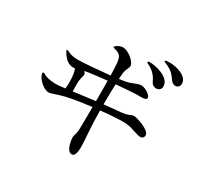

<svg xmlns="http://www.w3.org/2000/svg" viewBox="-181 -1062 1362 1319"><g transform="rotate(30 500.0 -402.5)"><path d="M811 -844C792 -844 770 -844 770 -836C770 -829 784 -827 802 -818C838 -801 856 -782 879 -748C889 -733 904 -724 918 -724C932 -724 951 -735 951 -759C951 -821 856 -844 811 -844ZM695 -754C733 -733 754 -706 771 -670C780 -650 798 -643 812 -643C829 -643 850 -654 850 -679C850 -758 718 -778 689 -778C679 -778 671 -777 671 -771C671 -765 682 -761 695 -754ZM780 -404C748 -404 754 -384 656 -378C640 -377 602 -373 555 -368V-372C555 -428 556 -484 558 -529C614 -534 671 -538 717 -540H749C785 -541 796 -544 796 -559C796 -577 751 -611 716 -611C694 -611 674 -600 632 -585C620 -581 593 -576 559 -572C560 -595 562 -613 563 -622C566 -651 584 -672 584 -690C584 -717 523 -774 476 -774C449 -774 418 -753 418 -744C418 -738 428 -739 442 -734C484 -722 488 -696 493 -665C495 -647 497 -610 498 -564C403 -554 290 -545 249 -545C222 -545 190 -550 175 -559C163 -564 156 -568 152 -568C150 -568 149 -567 149 -565C149 -559 153 -550 160 -541C189 -498 215 -483 248 -483C252 -483 257 -483 261 -484C273 -460 276 -418 276 -381C276 -364 275 -347 274 -332L251 -329C236 -327 218 -325 202 -325C168 -325 136 -330 117 -339C102 -346 94 -351 89 -351C88 -351 83 -350 83 -344C83 -313 140 -250 186 -250C207 -250 245 -269 296 -281C349 -294 424 -305 499 -314L497 -143C496 -97 484 -87 484 -69C484 -40 496 39 537 39C561 39 568 6 568 -39C568 -63 566 -97 563 -132C559 -177 556 -247 555 -320C631 -328 700 -332 736 -332C757 -332 788 -328 811 -319C831 -314 868 -300 883 -300C903 -300 912 -313 912 -327C912 -372 793 -404 780 -404ZM327 -339C326 -356 326 -373 326 -390C326 -405 326 -420 329 -433C332 -455 338 -466 338 -476C338 -486 334 -493 325 -500L356 -506C386 -510 439 -517 498 -523C499 -489 499 -451 499 -413V-361C442 -354 379 -346 327 -339Z"/></g></svg>

Font: Shippori Mincho OTF Medium
Style: Regular
Weight: 500
Designer: FONTDASU
Foundry: FONTDASU / Google Inc. / but / Adobe
Version: Version 3.300;hotconv 1.0.109;makeotfexe 2.5.65596